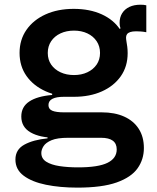

<svg xmlns="http://www.w3.org/2000/svg" viewBox="-20 -592 684 834"><path d="M316 223Q240.5 223 179.5 210.5Q118.5 198 82.8 171.2Q47 144.5 47 101Q47 57.5 86 36.2Q125 15 186.5 9V-4L276 6.5Q229 6.5 204 17Q179 27.5 169.2 42.8Q159.5 58 159.5 72.5Q159.5 97 181 110.5Q202.5 124 238.5 129.5Q274.5 135 319.5 135Q407 135 447 115.2Q487 95.5 487 57Q487 6.5 419 6.5H223Q153.5 6.5 113 -16.8Q72.5 -40 72.5 -86Q72.5 -128 107 -151Q141.5 -174 206.5 -179.5V-200L301 -171.5H257Q225 -171.5 207.8 -162.8Q190.5 -154 190.5 -135.5Q190.5 -118 207.2 -111Q224 -104 258 -104H422Q478.5 -104 519.5 -85.5Q560.5 -67 582.8 -32.2Q605 2.5 605 51Q605 100.5 577.5 139.2Q550 178 486.8 200.5Q423.5 223 316 223ZM301 -171.5Q232.5 -171.5 179 -195.2Q125.5 -219 95.2 -261.8Q65 -304.5 65 -362Q65 -419.5 95 -462.5Q125 -505.5 178 -529.5Q231 -553.5 300.5 -553.5Q369.5 -553.5 421.8 -529.8Q474 -506 502 -463Q518.5 -441 526.5 -415.5Q534.5 -390 534.5 -361Q534.5 -303.5 504.8 -261Q475 -218.5 422.5 -195Q370 -171.5 301 -171.5ZM301.5 -266Q334 -266 359.5 -278Q385 -290 399.8 -311.5Q414.5 -333 414.5 -362Q414.5 -391 399.8 -413Q385 -435 359.5 -447Q334 -459 301.5 -459Q268.5 -459 242.8 -447Q217 -435 202.2 -413Q187.5 -391 187.5 -362Q187.5 -333 202.2 -311.5Q217 -290 242.8 -278Q268.5 -266 301.5 -266ZM534.5 -361 502 -420 477 -456.5 503.5 -468.5Q501.5 -474 500.5 -480Q499.5 -486 499.5 -492.5Q499.5 -517 510.8 -534.8Q522 -552.5 542.2 -562Q562.5 -571.5 589.5 -571.5Q597 -571.5 603.5 -571Q610 -570.5 615.5 -569V-452Q602.5 -454.5 591.8 -455.2Q581 -456 572 -456Q555.5 -456 545.8 -452.8Q536 -449.5 531.8 -443.5Q527.5 -437.5 527.5 -429Q527.5 -422.5 529.2 -412.5Q531 -402.5 532.8 -389.2Q534.5 -376 534.5 -361Z"/></svg>

Font: Hepta Slab SemiBold
Style: Regular
Weight: 600
Designer: Michael LaGattuta
Foundry: Michael LaGattuta
Version: Version 1.102